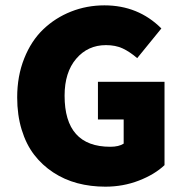

<svg xmlns="http://www.w3.org/2000/svg" viewBox="-20 -682 686 714"><path d="M43.9 -319.8Q43.9 -399.4 70.1 -464.8Q96.2 -530.3 140.9 -573Q185.5 -615.7 244.1 -638.9Q302.7 -662.1 368.2 -662.1Q494.1 -662.1 580.1 -576.2L490.2 -465.8Q462.4 -489.7 436 -502Q409.7 -514.2 374 -514.2Q306.6 -514.2 263.4 -463.6Q220.2 -413.1 220.2 -326.2Q220.2 -136.2 390.1 -136.2Q421.9 -136.2 439.9 -147.9V-237.8H344.2V-377.9H591.8V-67.9Q555.2 -33.2 496.6 -10.5Q438 12.2 372.1 12.2Q316.9 12.2 268.1 -0.7Q219.2 -13.7 178 -40.8Q136.7 -67.9 106.9 -106.7Q77.1 -145.5 60.5 -200Q43.9 -254.4 43.9 -319.8Z"/></svg>

Font: Source Sans Pro Black
Style: Regular
Weight: 900
Designer: Paul D. Hunt
Foundry: Adobe Systems Incorporated
Version: Version 2.020;PS 2.0;hotconv 1.0.86;makeotf.lib2.5.63406